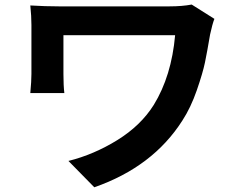

<svg xmlns="http://www.w3.org/2000/svg" viewBox="-20 -751 1040 826"><path d="M804.7 -731.4 902.3 -669.9Q893.6 -647.5 883.8 -602.5Q871.1 -527.3 861.8 -482.4Q852.5 -437.5 826.7 -362.8Q800.8 -288.1 764.6 -232.4Q637.7 -33.2 385.7 54.7L274.4 -58.6Q383.8 -85.9 484.9 -148.4Q585.9 -210.9 641.6 -299.8Q717.8 -423.8 733.4 -599.6H252.9V-432.6Q252.9 -382.8 256.8 -350.6H110.4Q115.2 -402.3 115.2 -432.6V-643.6Q115.2 -681.6 110.4 -727.5Q174.8 -723.6 232.4 -723.6H710Q762.7 -723.6 804.7 -731.4Z"/></svg>

Font: Nasu
Style: Bold
Weight: 700
Designer: Ryoko NISHIZUKA (kana &amp; ideographs); Paul D. Hunt (Latin, Greek &amp; Cyrillic); Wenlong ZHANG (bopomofo); Sandoll C
Version: Version 2014.1215